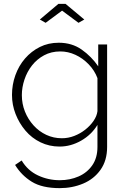

<svg xmlns="http://www.w3.org/2000/svg" viewBox="-20 -750 652 993"><path d="M288 8Q235 8 189.5 -14Q144 -36 111.5 -74.5Q79 -113 60.5 -160.5Q42 -208 42 -259Q42 -312 59.5 -361Q77 -410 109.5 -447.5Q142 -485 186 -507Q230 -529 284 -529Q352 -529 402.5 -493.5Q453 -458 488 -407V-520H534V10Q534 80 500 128Q466 176 410 199.5Q354 223 289 223Q198 223 144.5 190Q91 157 58 103L92 80Q123 132 176 157Q229 182 289 182Q342 182 386.5 162.5Q431 143 457.5 104.5Q484 66 484 10V-104Q453 -53 399.5 -22.5Q346 8 288 8ZM300 -35Q333 -35 364 -47Q395 -59 421 -79.5Q447 -100 464 -125Q481 -150 484 -175V-346Q469 -386 438.5 -417.5Q408 -449 370 -466.5Q332 -484 292 -484Q245 -484 208 -464Q171 -444 145.5 -411.5Q120 -379 106.5 -338.5Q93 -298 93 -258Q93 -213 109 -173Q125 -133 153.5 -101.5Q182 -70 219.5 -52.5Q257 -35 300 -35ZM186 -649 282 -730H319L416 -649L386 -632L301 -695L216 -632Z"/></svg>

Font: Raleway Thin Light
Style: Regular
Weight: 300
Version: Version 4.026